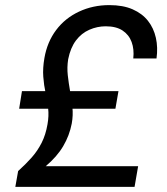

<svg xmlns="http://www.w3.org/2000/svg" viewBox="-20 -732 655 752"><path d="M40 0 51 -62Q81 -89 104 -115Q127 -141 143 -172.5Q159 -204 166 -245Q172 -278 168.5 -308Q165 -338 158.5 -368Q152 -398 149.5 -431.5Q147 -465 154 -505Q165 -568 200 -614.5Q235 -661 289.5 -686.5Q344 -712 408 -712Q462 -712 499.5 -695.5Q537 -679 559.5 -650.5Q582 -622 590.5 -584Q599 -546 593 -503H502Q506 -539 495.5 -567.5Q485 -596 460 -612.5Q435 -629 394 -629Q361 -629 330 -615.5Q299 -602 277.5 -573.5Q256 -545 247 -500Q242 -468 245.5 -437Q249 -406 254.5 -375Q260 -344 263.5 -312.5Q267 -281 261 -248Q252 -201 227.5 -159.5Q203 -118 159 -81H521L507 0ZM55 -306 66 -375H444L432 -306Z"/></svg>

Font: DM Sans 9pt Medium
Style: Italic
Weight: 500
Italic angle: -10°
Version: Version 4.004;gftools[0.9.30]